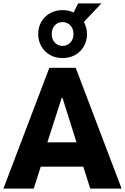

<svg xmlns="http://www.w3.org/2000/svg" viewBox="-22 -1101 730 1121"><path d="M-2 0 266 -705H420L688 0H505L443 -194L506 -128H174L237 -194L175 0ZM338 -529 243 -234 229 -270H451L436 -234L343 -529ZM343 -762Q302 -762 270 -780Q238 -798 219.5 -830.5Q201 -863 201 -902Q201 -942 219.5 -974Q238 -1006 270.5 -1024Q303 -1042 343 -1042Q361 -1042 377 -1038.5Q393 -1035 408 -1028L434 -1081H570L468 -973Q476 -957 481 -939.5Q486 -922 486 -902Q486 -863 467.5 -830.5Q449 -798 416.5 -780Q384 -762 343 -762ZM343 -833Q370 -833 388.5 -852.5Q407 -872 407 -902Q407 -934 388.5 -953Q370 -972 343 -972Q316 -972 298 -953Q280 -934 280 -902Q280 -872 298 -852.5Q316 -833 343 -833Z"/></svg>

Font: Nunito Sans 7pt Condensed Black
Style: Regular
Weight: 900
Width: 3
Designer: Vernon Adams
Foundry: Vernon Adams
Version: Version 3.101;gftools[0.9.27]